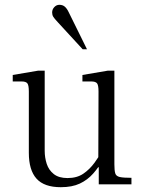

<svg xmlns="http://www.w3.org/2000/svg" viewBox="-20 -767 611 799"><path d="M233 12Q164 12 132 -23.5Q100 -59 100 -131V-386Q100 -412 94 -420Q88 -428 70 -428H33V-455L139 -473H166V-140Q166 -111 174.5 -85Q183 -59 204 -42.5Q225 -26 261 -26Q300 -26 326.5 -44Q353 -62 373.5 -90Q394 -118 411 -149V-106Q391 -71 367.5 -44.5Q344 -18 312 -3Q280 12 233 12ZM391 0V-71H389L390 -386Q390 -412 384 -420Q378 -428 360 -428H323V-455L429 -473H456V-83Q456 -58 459.5 -46Q463 -34 478 -30.5Q493 -27 527 -27V0ZM324 -562 221 -674Q206 -690 201.5 -697.5Q197 -705 197 -715Q197 -728 206 -737.5Q215 -747 227 -747Q241 -747 250 -739Q259 -731 266 -716L342 -562Z"/></svg>

Font: Frank Ruhl Libre Light
Style: Regular
Weight: 300
Designer: Yanek Iontef
Foundry: Fontef
Version: Version 6.003;gftools[0.9.30]